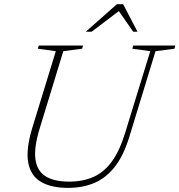

<svg xmlns="http://www.w3.org/2000/svg" viewBox="-20 -904 873 934"><path d="M173 -279Q145 -187.5 152.2 -130.5Q159.5 -73.5 201 -47Q242.5 -20.5 316 -20.5Q383.5 -20.5 435 -43.5Q486.5 -66.5 524.2 -118.5Q562 -170.5 588.5 -257L711 -655L623.5 -667L628 -682.5H833L828.5 -667L736.5 -655L609.5 -239.5Q582 -149 539.8 -94.2Q497.5 -39.5 440.5 -14.8Q383.5 10 311 10Q229 10 179 -19.5Q129 -49 117.2 -113.5Q105.5 -178 137.5 -283.5L251.5 -655L164 -667L168.5 -682.5H384L379.5 -667L288 -655ZM397 -749.5 548.5 -883.5H579L649 -749.5H628L552.5 -858H568.5L425.5 -749.5Z"/></svg>

Font: Newsreader ExtraLight
Style: Italic
Weight: 250
Italic angle: -17°
Designer: Hugues Gentile
Foundry: Production Type
Version: Version 1.003